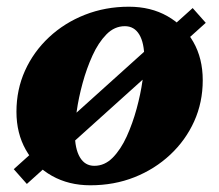

<svg xmlns="http://www.w3.org/2000/svg" viewBox="-20 -536 653 572"><path d="M249 16Q185 16 135 -12Q85 -40 57 -89.5Q29 -139 29 -203Q29 -269 54.5 -325.5Q80 -382 126 -425Q172 -468 233 -492Q294 -516 364 -516Q429 -516 478.5 -488Q528 -460 556 -411Q584 -362 584 -297Q584 -231 558.5 -174.5Q533 -118 487 -75Q441 -32 380.5 -8Q320 16 249 16ZM261 -42Q292 -42 316 -66.5Q340 -91 357.5 -129.5Q375 -168 387 -212Q399 -256 404.5 -295.5Q410 -335 410 -361Q410 -408 395 -433Q380 -458 352 -458Q321 -458 297 -433.5Q273 -409 255.5 -370.5Q238 -332 226 -288Q214 -244 208.5 -204.5Q203 -165 203 -139Q203 -93 218 -67.5Q233 -42 261 -42ZM60 12 21 -32 554 -512 593 -468Z"/></svg>

Font: Platypi Light ExtraBold
Style: Italic
Weight: 800
Italic angle: -13°
Version: Version 1.200